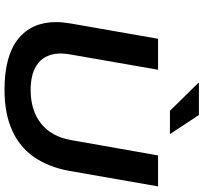

<svg xmlns="http://www.w3.org/2000/svg" viewBox="-46 -868 925 874"><g transform="rotate(90 417.0 -430.5)"><path d="M388 12Q235 12 157.5 -49.5Q80 -111 80 -223Q80 -239 82 -257Q84 -275 87 -293L156 -687H297L228 -291Q226 -281 224.5 -268.5Q223 -256 223 -246Q223 -178 265.5 -142.5Q308 -107 389 -107Q482 -107 541.5 -154Q601 -201 617 -290L687 -687H828L757 -281Q740 -188 694 -122Q648 -56 571.5 -22Q495 12 388 12ZM484 -741 357 -870 358 -873H503L590 -741Z"/></g></svg>

Font: Archivo SemiExpanded SemiBold
Style: Italic
Weight: 600
Width: 6
Italic angle: -10°
Designer: Hector Gatti
Foundry: Omnibus-Type
Version: Version 2.001